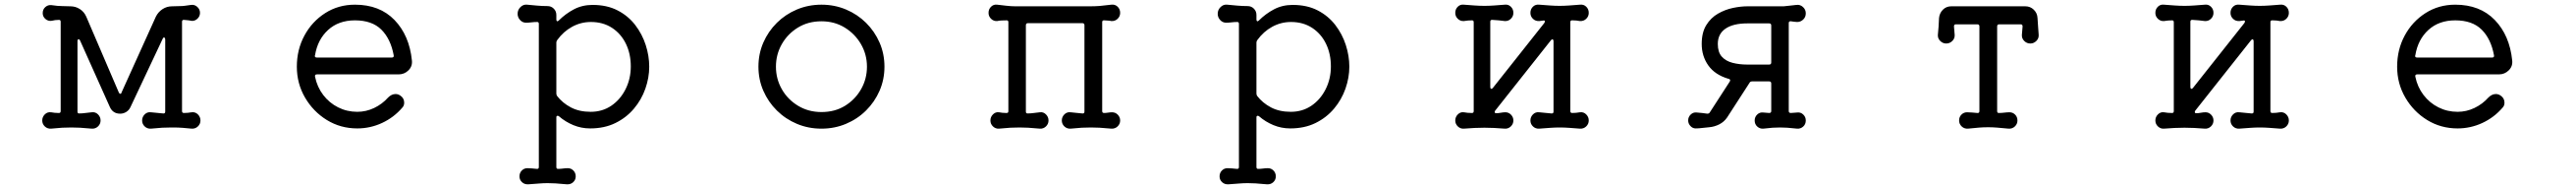

<svg xmlns="http://www.w3.org/2000/svg" viewBox="-20 -532 11040 808"><path d="M801 -52Q817 -54 828 -43Q839 -32 839 -17Q839 -2 828 8.5Q817 19 801 18Q783 16 763 14.5Q743 13 723 13H714Q694 13 675 14Q656 15 627 18Q611 19 600 8.5Q589 -2 589 -17Q589 -32 600 -43Q611 -54 627 -52Q639 -51 652.5 -49.5Q666 -48 679 -47H681Q688 -47 688 -55V-363Q688 -370 684 -371.5Q680 -373 677 -366L539 -74Q533 -61 521 -53.5Q509 -46 495 -46Q464 -46 451 -74L323 -359Q321 -364 317 -364Q312 -364 312 -356V-55Q312 -47 319 -47Q333 -47 346.5 -49Q360 -51 373 -52Q389 -54 400 -43Q411 -32 411 -17Q411 -2 400 8.5Q389 19 373 18Q342 15 323 14Q304 13 286 13Q265 13 246.5 14Q228 15 199 18Q183 19 172 8.5Q161 -2 161 -17Q161 -32 172 -43Q183 -54 199 -52Q214 -49 231 -49H233Q240 -49 240 -57V-439Q240 -447 233 -447Q224 -447 216.5 -446Q209 -445 201 -443Q186 -441 174.5 -451Q163 -461 163 -476Q163 -492 174.5 -502Q186 -512 201 -510Q217 -508 225.5 -507Q234 -506 246 -506Q258 -506 282 -505Q304 -505 322.5 -493Q341 -481 350 -460L489 -137Q492 -131 495 -131Q500 -131 501 -137L648 -461Q658 -481 676.5 -493Q695 -505 717 -505Q742 -506 753.5 -506Q765 -506 773.5 -507.5Q782 -509 799 -511Q814 -513 825.5 -502.5Q837 -492 837 -477Q837 -462 825.5 -451.5Q814 -441 799 -443Q792 -445 784.5 -445.5Q777 -446 769 -447H767Q760 -447 760 -439V-57Q760 -49 768 -49Q785 -49 801 -52Z M1511 17Q1439 17 1380.5 -19Q1322 -55 1287 -115Q1252 -175 1252 -247Q1252 -320 1284.5 -380Q1317 -440 1373.5 -476Q1430 -512 1501 -512Q1607 -512 1670.5 -446.5Q1734 -381 1745 -274Q1748 -249 1730.5 -231.5Q1713 -214 1688 -214H1338Q1328 -214 1330 -204Q1339 -160 1365 -126Q1391 -92 1429 -73Q1467 -54 1511 -54Q1549 -54 1583.5 -70.5Q1618 -87 1643 -115Q1658 -130 1675 -130Q1686 -130 1696 -123Q1712 -112 1712 -93Q1712 -80 1704 -72Q1668 -30 1617.5 -6.5Q1567 17 1511 17ZM1330 -296Q1330 -295 1329.5 -294.5Q1329 -294 1329 -293Q1329 -286 1338 -286H1659Q1669 -286 1667 -296Q1654 -366 1614 -405.5Q1574 -445 1501 -445Q1431 -445 1386 -404Q1341 -363 1330 -296Z M2519 -511Q2581 -511 2626.5 -487.5Q2672 -464 2702 -425Q2732 -386 2747 -339.5Q2762 -293 2762 -247Q2762 -200 2745.5 -153Q2729 -106 2696.5 -67.5Q2664 -29 2617 -6Q2570 17 2509 17Q2471 17 2437 3Q2403 -11 2375 -35Q2373 -37 2369 -37Q2364 -37 2364 -30V182Q2364 190 2371 190Q2382 190 2392.5 188.5Q2403 187 2413 187Q2427 187 2437 197Q2447 207 2447 222Q2447 237 2436 247Q2425 257 2409 256Q2378 253 2360 252Q2342 251 2327 251Q2308 251 2291 252.5Q2274 254 2244 256Q2228 257 2217 247Q2206 237 2206 222Q2206 207 2216 197Q2226 187 2240 187Q2249 187 2259.5 188Q2270 189 2280 190H2282Q2289 190 2289 182V-430Q2289 -438 2282 -438Q2269 -438 2257.5 -436.5Q2246 -435 2234 -435Q2219 -435 2208.5 -446.5Q2198 -458 2198 -473Q2198 -490 2210.5 -502Q2223 -514 2239 -512Q2259 -510 2282 -508Q2305 -506 2326 -506Q2342 -506 2353 -495Q2364 -484 2364 -468V-449Q2364 -443 2367 -441.5Q2370 -440 2374 -444Q2403 -473 2439 -492Q2475 -511 2519 -511ZM2511 -54Q2561 -54 2599.5 -80Q2638 -106 2660.5 -150.5Q2683 -195 2683 -248Q2683 -302 2662 -345Q2641 -388 2602.5 -413Q2564 -438 2512 -438Q2469 -438 2431.5 -417.5Q2394 -397 2368 -361Q2364 -356 2364 -350V-132Q2364 -127 2367 -122Q2390 -92 2426 -73Q2462 -54 2511 -54Z M3500 -512Q3556 -512 3605 -491.5Q3654 -471 3691 -434.5Q3728 -398 3749 -350Q3770 -302 3770 -247Q3770 -192 3749 -144Q3728 -96 3691 -59.5Q3654 -23 3605 -2.5Q3556 18 3500 18Q3444 18 3395 -2.5Q3346 -23 3309 -59.5Q3272 -96 3251 -144Q3230 -192 3230 -247Q3230 -302 3251 -350Q3272 -398 3309 -434.5Q3346 -471 3395 -491.5Q3444 -512 3500 -512ZM3500 -53Q3558 -53 3601.5 -80Q3645 -107 3670 -151Q3695 -195 3695 -247Q3695 -299 3669.5 -343Q3644 -387 3600 -414Q3556 -441 3500 -441Q3443 -441 3399 -414Q3355 -387 3330 -343Q3305 -299 3305 -247Q3305 -195 3330 -151Q3355 -107 3399.5 -80Q3444 -53 3500 -53Z M4745 -52Q4760 -52 4770 -41.5Q4780 -31 4780 -17Q4780 -2 4769 8.5Q4758 19 4742 18Q4711 15 4692 14Q4673 13 4655 13Q4634 13 4615.5 14Q4597 15 4568 18Q4552 19 4541 8.5Q4530 -2 4530 -17Q4530 -32 4541 -43Q4552 -54 4568 -52Q4579 -51 4592 -49.5Q4605 -48 4618 -47H4620Q4627 -47 4627 -55V-424Q4627 -433 4618 -433H4385Q4376 -433 4376 -424V-55Q4376 -47 4383 -47Q4397 -47 4410.5 -49Q4424 -51 4436 -52Q4451 -54 4462 -43Q4473 -32 4473 -17Q4473 -2 4462 8.5Q4451 19 4436 18Q4405 15 4385.5 14Q4366 13 4349 13Q4328 13 4309.5 14Q4291 15 4261 18Q4246 19 4235 8.5Q4224 -2 4224 -17Q4224 -32 4235 -43Q4246 -54 4261 -52Q4275 -49 4292 -49H4294Q4301 -49 4301 -57V-437Q4301 -445 4294 -445Q4284 -445 4272.5 -444.5Q4261 -444 4253 -442Q4238 -441 4227 -451.5Q4216 -462 4216 -477Q4216 -493 4227 -503.5Q4238 -514 4253 -512Q4271 -510 4292 -507.5Q4313 -505 4332 -505H4646Q4673 -505 4692 -506.5Q4711 -508 4742 -512Q4758 -514 4769 -503.5Q4780 -493 4780 -477Q4780 -462 4769 -451.5Q4758 -441 4742 -442Q4735 -444 4727.5 -444Q4720 -444 4712 -445H4710Q4703 -445 4703 -437V-57Q4703 -49 4711 -49Q4719 -49 4728.5 -50.5Q4738 -52 4745 -52Z M5519 -511Q5581 -511 5626.5 -487.5Q5672 -464 5702 -425Q5732 -386 5747 -339.5Q5762 -293 5762 -247Q5762 -200 5745.5 -153Q5729 -106 5696.5 -67.5Q5664 -29 5617 -6Q5570 17 5509 17Q5471 17 5437 3Q5403 -11 5375 -35Q5373 -37 5369 -37Q5364 -37 5364 -30V182Q5364 190 5371 190Q5382 190 5392.5 188.5Q5403 187 5413 187Q5427 187 5437 197Q5447 207 5447 222Q5447 237 5436 247Q5425 257 5409 256Q5378 253 5360 252Q5342 251 5327 251Q5308 251 5291 252.5Q5274 254 5244 256Q5228 257 5217 247Q5206 237 5206 222Q5206 207 5216 197Q5226 187 5240 187Q5249 187 5259.5 188Q5270 189 5280 190H5282Q5289 190 5289 182V-430Q5289 -438 5282 -438Q5269 -438 5257.5 -436.5Q5246 -435 5234 -435Q5219 -435 5208.5 -446.5Q5198 -458 5198 -473Q5198 -490 5210.5 -502Q5223 -514 5239 -512Q5259 -510 5282 -508Q5305 -506 5326 -506Q5342 -506 5353 -495Q5364 -484 5364 -468V-449Q5364 -443 5367 -441.5Q5370 -440 5374 -444Q5403 -473 5439 -492Q5475 -511 5519 -511ZM5511 -54Q5561 -54 5599.5 -80Q5638 -106 5660.5 -150.5Q5683 -195 5683 -248Q5683 -302 5662 -345Q5641 -388 5602.5 -413Q5564 -438 5512 -438Q5469 -438 5431.5 -417.5Q5394 -397 5368 -361Q5364 -356 5364 -350V-132Q5364 -127 5367 -122Q5390 -92 5426 -73Q5462 -54 5511 -54Z M6750 -52Q6766 -54 6777 -43Q6788 -32 6788 -17Q6788 -2 6777 8.5Q6766 19 6750 18Q6725 16 6704 14.5Q6683 13 6663 13Q6644 13 6623 14.5Q6602 16 6576 18Q6560 19 6549 8.5Q6538 -2 6538 -17Q6538 -32 6549 -43Q6560 -54 6576 -52Q6588 -51 6601.5 -49.5Q6615 -48 6628 -47H6630Q6637 -47 6637 -55V-356Q6637 -362 6633.5 -363.5Q6630 -365 6626 -360L6387 -59Q6385 -57 6385 -53Q6385 -48 6391 -48Q6401 -48 6411 -50Q6421 -52 6431 -52Q6445 -52 6455 -41.5Q6465 -31 6465 -17Q6465 -2 6454 8.5Q6443 19 6428 18Q6403 16 6382 15Q6361 14 6341 14Q6320 14 6299 15Q6278 16 6253 18Q6238 19 6227 8.5Q6216 -2 6216 -17Q6216 -32 6227 -43Q6238 -54 6253 -52Q6268 -49 6286 -49H6288Q6295 -49 6295 -57V-437Q6295 -445 6288 -445Q6270 -445 6253 -442Q6238 -441 6227 -451.5Q6216 -462 6216 -477Q6216 -493 6227 -503.5Q6238 -514 6253 -512Q6279 -510 6300 -508.5Q6321 -507 6341 -507Q6361 -507 6381.5 -508.5Q6402 -510 6428 -512Q6443 -514 6454 -503.5Q6465 -493 6465 -477Q6465 -462 6454 -451.5Q6443 -441 6428 -442Q6416 -444 6402.5 -445Q6389 -446 6375 -447H6373Q6366 -447 6366 -439V-160Q6366 -154 6369.5 -152.5Q6373 -151 6377 -156L6597 -433Q6600 -438 6600 -440Q6600 -446 6592 -444L6576 -442Q6560 -441 6549 -451.5Q6538 -462 6538 -477Q6538 -493 6549 -503.5Q6560 -514 6576 -512Q6602 -510 6623 -508.5Q6644 -507 6663 -507Q6683 -507 6703.5 -508.5Q6724 -510 6750 -512Q6766 -514 6777 -503.5Q6788 -493 6788 -477Q6788 -462 6777 -451.5Q6766 -441 6750 -442Q6735 -445 6718 -445H6716Q6709 -445 6709 -437V-57Q6709 -49 6717 -49Q6734 -49 6750 -52Z M7681 -51Q7696 -53 7707 -42.5Q7718 -32 7718 -17Q7718 -1 7707 9Q7696 19 7681 18Q7655 15 7638.5 14Q7622 13 7608 13Q7592 13 7576 14Q7560 15 7536 18Q7521 19 7510 9Q7499 -1 7499 -17Q7499 -32 7510 -42.5Q7521 -53 7536 -51L7561 -49Q7570 -49 7570 -57V-175Q7570 -184 7561 -184H7488Q7480 -184 7477 -178L7381 -30Q7368 -11 7347.5 -0.5Q7327 10 7304 12Q7289 13 7274.5 15Q7260 17 7246 17Q7233 17 7223.5 6.5Q7214 -4 7214 -17Q7214 -32 7225 -42.5Q7236 -53 7251 -51Q7262 -50 7273 -49Q7284 -48 7296 -46Q7304 -46 7307 -52L7392 -183Q7394 -187 7394 -188Q7394 -194 7387 -195Q7329 -212 7300.5 -252Q7272 -292 7272 -344Q7272 -393 7291.5 -424.5Q7311 -456 7341.5 -473.5Q7372 -491 7405.5 -498Q7439 -505 7467 -505H7623Q7637 -506 7651 -508Q7665 -510 7678 -511Q7694 -513 7706 -502Q7718 -491 7718 -475Q7718 -459 7707 -448.5Q7696 -438 7681 -438Q7676 -438 7669 -439Q7662 -440 7654 -441H7652Q7645 -441 7645 -433V-57Q7645 -49 7654 -49ZM7467 -256H7561Q7570 -256 7570 -265V-423Q7570 -432 7561 -432H7467Q7407 -432 7374 -409.5Q7341 -387 7341 -344Q7341 -309 7358 -290Q7375 -271 7404 -263.5Q7433 -256 7467 -256Z M8716 -383Q8717 -368 8706 -357Q8695 -346 8680 -346Q8665 -346 8654 -357Q8643 -368 8644 -383L8647 -419Q8647 -428 8639 -428H8547Q8538 -428 8538 -419V-57Q8538 -49 8545 -49Q8557 -49 8569 -50.5Q8581 -52 8591 -52Q8605 -52 8615 -42Q8625 -32 8625 -17Q8625 -2 8614 8.5Q8603 19 8587 18Q8556 15 8537 13.5Q8518 12 8500 12Q8479 12 8460.5 13.5Q8442 15 8413 18Q8397 19 8386 8.5Q8375 -2 8375 -17Q8375 -32 8385 -42Q8395 -52 8409 -52Q8419 -52 8430.5 -51Q8442 -50 8453 -49H8455Q8462 -49 8462 -57V-419Q8462 -428 8453 -428H8361Q8353 -428 8353 -419L8356 -383Q8357 -368 8346 -357Q8335 -346 8320 -346Q8305 -346 8294 -357Q8283 -368 8284 -383Q8286 -399 8287 -417.5Q8288 -436 8289 -455Q8291 -476 8305.5 -490.5Q8320 -505 8341 -505H8659Q8680 -505 8695 -490.5Q8710 -476 8711 -455Q8712 -436 8713.5 -417.5Q8715 -399 8716 -383Z M9750 -52Q9766 -54 9777 -43Q9788 -32 9788 -17Q9788 -2 9777 8.5Q9766 19 9750 18Q9725 16 9704 14.5Q9683 13 9663 13Q9644 13 9623 14.5Q9602 16 9576 18Q9560 19 9549 8.5Q9538 -2 9538 -17Q9538 -32 9549 -43Q9560 -54 9576 -52Q9588 -51 9601.5 -49.5Q9615 -48 9628 -47H9630Q9637 -47 9637 -55V-356Q9637 -362 9633.5 -363.5Q9630 -365 9626 -360L9387 -59Q9385 -57 9385 -53Q9385 -48 9391 -48Q9401 -48 9411 -50Q9421 -52 9431 -52Q9445 -52 9455 -41.5Q9465 -31 9465 -17Q9465 -2 9454 8.5Q9443 19 9428 18Q9403 16 9382 15Q9361 14 9341 14Q9320 14 9299 15Q9278 16 9253 18Q9238 19 9227 8.5Q9216 -2 9216 -17Q9216 -32 9227 -43Q9238 -54 9253 -52Q9268 -49 9286 -49H9288Q9295 -49 9295 -57V-437Q9295 -445 9288 -445Q9270 -445 9253 -442Q9238 -441 9227 -451.5Q9216 -462 9216 -477Q9216 -493 9227 -503.5Q9238 -514 9253 -512Q9279 -510 9300 -508.5Q9321 -507 9341 -507Q9361 -507 9381.5 -508.5Q9402 -510 9428 -512Q9443 -514 9454 -503.5Q9465 -493 9465 -477Q9465 -462 9454 -451.5Q9443 -441 9428 -442Q9416 -444 9402.5 -445Q9389 -446 9375 -447H9373Q9366 -447 9366 -439V-160Q9366 -154 9369.5 -152.5Q9373 -151 9377 -156L9597 -433Q9600 -438 9600 -440Q9600 -446 9592 -444L9576 -442Q9560 -441 9549 -451.5Q9538 -462 9538 -477Q9538 -493 9549 -503.5Q9560 -514 9576 -512Q9602 -510 9623 -508.5Q9644 -507 9663 -507Q9683 -507 9703.5 -508.5Q9724 -510 9750 -512Q9766 -514 9777 -503.5Q9788 -493 9788 -477Q9788 -462 9777 -451.5Q9766 -441 9750 -442Q9735 -445 9718 -445H9716Q9709 -445 9709 -437V-57Q9709 -49 9717 -49Q9734 -49 9750 -52Z M10511 17Q10439 17 10380.5 -19Q10322 -55 10287 -115Q10252 -175 10252 -247Q10252 -320 10284.5 -380Q10317 -440 10373.5 -476Q10430 -512 10501 -512Q10607 -512 10670.5 -446.5Q10734 -381 10745 -274Q10748 -249 10730.5 -231.5Q10713 -214 10688 -214H10338Q10328 -214 10330 -204Q10339 -160 10365 -126Q10391 -92 10429 -73Q10467 -54 10511 -54Q10549 -54 10583.5 -70.5Q10618 -87 10643 -115Q10658 -130 10675 -130Q10686 -130 10696 -123Q10712 -112 10712 -93Q10712 -80 10704 -72Q10668 -30 10617.5 -6.5Q10567 17 10511 17ZM10330 -296Q10330 -295 10329.5 -294.5Q10329 -294 10329 -293Q10329 -286 10338 -286H10659Q10669 -286 10667 -296Q10654 -366 10614 -405.5Q10574 -445 10501 -445Q10431 -445 10386 -404Q10341 -363 10330 -296Z"/></svg>

Font: Kiwi Maru
Style: Regular
Weight: 400
Designer: Hiroki-Chan
Version: Version 1.100